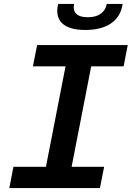

<svg xmlns="http://www.w3.org/2000/svg" viewBox="-20 -960 672 980"><path d="M27.5 0H490L511.5 -108.5H345.5L445.5 -621.5H611L632 -730H169.5L148 -621.5H314.5L214.5 -108.5H48.5ZM358 -940H277C256.5 -856 303 -807 415.5 -807C528.5 -807 594 -856 606 -940H525C517 -900 487.5 -872 428.5 -872C369 -872 350 -900 358 -940Z"/></svg>

Font: Monaspace Neon SemiBold
Style: Italic
Weight: 600
Italic angle: -11°
Designer: Riley Cran & the Lettermatic Team
Foundry: Lettermatic
Version: Version 1.200 (Monaspace Neon)